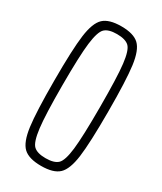

<svg xmlns="http://www.w3.org/2000/svg" viewBox="-180 -764 710 839"><g transform="rotate(30 175.0 -344.0)"><path d="M39 -344Q39 -502 48.5 -573Q58 -644 85.5 -670Q113 -696 175 -696Q237 -696 264.5 -670Q292 -644 301.5 -573Q311 -502 311 -344Q311 -186 301.5 -115Q292 -44 264.5 -18Q237 8 175 8Q113 8 85.5 -18Q58 -44 48.5 -115Q39 -186 39 -344ZM270 -344Q270 -494 262.5 -558Q255 -622 236.5 -639.5Q218 -657 175 -657Q133 -657 114.5 -639.5Q96 -622 88 -557.5Q80 -493 80 -344Q80 -195 88 -130.5Q96 -66 114.5 -48.5Q133 -31 175 -31Q218 -31 236.5 -48.5Q255 -66 262.5 -130Q270 -194 270 -344Z"/></g></svg>

Font: Saira Ultra Condensed ExLight
Style: Regular
Weight: 200
Width: 1
Designer: Hector Gatti with collaboration of the Omnibus-Type team
Foundry: Omnibus-Type
Version: Version 1.001; ttfautohint (v1.8)